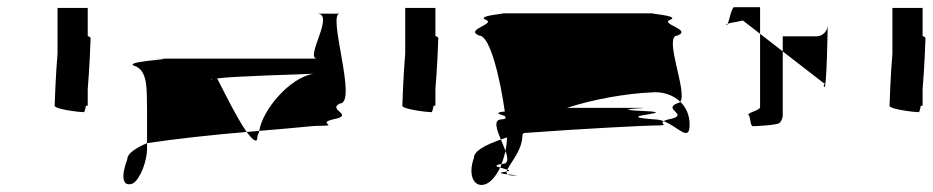

<svg xmlns="http://www.w3.org/2000/svg" viewBox="-20 -732 2594 534"><path d="M132 -438C132 -428 202 -420 213 -420C215 -420 217 -427 219 -438H224V-484C229 -542 232 -620 232 -626C232 -628 229 -630 224 -632V-710H140V-583C135 -525 132 -444 132 -438Z M334 -289C316 -241 320 -210 350 -222C371 -235 389 -286 389 -318V-334C357 -320 334 -305 334 -289ZM351 -550C391 -538 388 -490 389 -430V-334C471 -346 570 -357 666 -365C640 -402 605 -473 584 -514C641 -521 824 -525 852 -527C785 -516 710 -426 701 -368C811 -377 850 -382 862 -382C931 -382 858 -388 906 -400C970 -412 889 -426 925 -444C976 -444 889 -694 925 -694H862C913 -694 826 -569 862 -569H407C503 -569 327 -563 351 -550ZM569 -509C567 -510 567 -511 569 -512ZM666 -365C684 -341 696 -332 696 -352C696 -357 701 -362 701 -368C692 -367 675 -366 666 -365Z M1099 -438C1099 -428 1169 -420 1180 -420C1182 -420 1184 -427 1186 -438H1191V-484C1196 -542 1199 -620 1199 -626C1199 -628 1196 -630 1191 -632V-710H1107V-583C1102 -525 1099 -444 1099 -438Z M1298 -293C1280 -242 1300 -208 1331 -220C1346 -226 1360 -243 1371 -266C1360 -269 1353 -272 1375 -276C1379 -287 1383 -299 1386 -312C1382 -322 1378 -333 1373 -344C1330 -329 1298 -312 1298 -293ZM1313 -633C1344 -633 1372 -507 1384 -422C1349 -418 1373 -414 1385 -409C1385 -407 1386 -404 1386 -402C1384 -401 1380 -401 1376 -400C1351 -400 1361 -373 1373 -344C1379 -346 1384 -348 1390 -350C1390 -337 1388 -324 1386 -312C1393 -292 1395 -276 1376 -276H1375C1374 -272 1373 -269 1371 -266C1377 -264 1386 -262 1391 -260C1400 -280 1433 -315 1433 -356C1433 -358 1436 -360 1436 -362C1613 -375 1781 -383 1800 -383C1848 -383 1812 -387 1826 -395C1818 -398 1808 -400 1800 -400C1677 -409 1850 -416 1792 -422C1632 -429 1830 -432 1751 -432H1557C1630 -456 1722 -472 1792 -475C1823 -478 1852 -468 1872 -449C1893 -475 1824 -633 1864 -633C1906 -650 1814 -665 1844 -677C1875 -689 1770 -695 1800 -695H1376C1401 -695 1301 -689 1331 -677C1361 -665 1270 -650 1313 -633ZM1384 -254C1362 -251 1376 -249 1392 -247C1389 -249 1388 -252 1389 -255C1388 -255 1386 -254 1384 -254ZM1389 -255C1399 -257 1397 -258 1391 -260C1390 -258 1389 -257 1389 -255ZM1392 -247C1395 -245 1399 -244 1407 -244C1430 -244 1410 -245 1392 -247ZM1826 -395C1867 -379 1898 -335 1898 -386C1898 -410 1889 -433 1872 -449C1870 -447 1867 -445 1864 -445C1821 -428 1899 -413 1844 -401C1834 -399 1829 -397 1826 -395Z M2000 -662C2001 -661 2003 -663 2004 -666C2001 -665 1999 -663 2000 -662ZM2004 -666C2012 -669 2031 -671 2046 -675L2094 -638V-712H2022C2015 -712 2009 -678 2004 -666ZM2062 -412C2068 -406 2066 -381 2074 -381C2083 -381 2141 -384 2148 -390C2154 -396 2157 -404 2157 -412V-589L2094 -638V-434C2094 -425 2056 -418 2062 -412ZM2157 -589 2272 -500C2280 -500 2266 -497 2273 -490C2279 -484 2282 -647 2282 -661C2281 -644 2267 -631 2251 -631H2157ZM2282 -662V-661Z M2454 -438C2454 -428 2524 -420 2535 -420C2537 -420 2539 -427 2541 -438H2546V-484C2551 -542 2554 -620 2554 -626C2554 -628 2551 -630 2546 -632V-710H2462V-583C2457 -525 2454 -444 2454 -438Z"/></svg>

Font: bitstorm
Style: maxext
Weight: 400
Version: Version 0.2